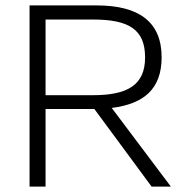

<svg xmlns="http://www.w3.org/2000/svg" viewBox="-20 -688 675 708"><path d="M576 -477C576 -609 490 -668 337 -668H89V0H148V-286H328L539 0H610L392 -290C511 -305 576 -360 576 -477ZM515 -476C515 -373 448 -337 323 -337H148V-616H323C456 -616 515 -579 515 -476Z"/></svg>

Font: Gantari Light
Style: Regular
Weight: 300
Designer: Anugrah Pasau
Foundry: Lafontype
Version: Version 1.000